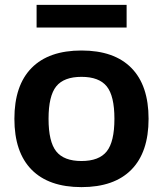

<svg xmlns="http://www.w3.org/2000/svg" viewBox="-20 -757 668 787"><path d="M130 -737H499V-644H130ZM314 10Q180 10 109.5 -61.5Q39 -133 39 -270Q39 -407 109.5 -478.5Q180 -550 314 -550Q448 -550 518.5 -478.5Q589 -407 589 -270Q589 -133 518.5 -61.5Q448 10 314 10ZM314 -97Q386 -97 417.5 -136.5Q449 -176 449 -270Q449 -364 417.5 -403Q386 -442 314 -442Q242 -442 210.5 -403Q179 -364 179 -270Q179 -176 210.5 -136.5Q242 -97 314 -97Z"/></svg>

Font: Encode Sans Normal
Style: SemiBold
Weight: 600
Designer: Pablo Impallari, Andres Torresi
Foundry: Pablo Impallari, Andres Torresi
Version: Version 1.000; ttfautohint (v1.00) -l 8 -r 50 -G 200 -x 14 -